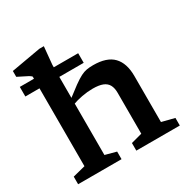

<svg xmlns="http://www.w3.org/2000/svg" viewBox="-166 -890 1022 1040"><g transform="rotate(-30 345.0 -370.0)"><path d="M394 -47.5 463 -66V-321.5Q463 -352 452.5 -371.2Q442 -390.5 418.8 -399.8Q395.5 -409 356.5 -409Q323.5 -409 289 -402.5Q254.5 -396 226.5 -385.5L217 -411.5Q264.5 -448.5 294.2 -470Q324 -491.5 344.2 -501.8Q364.5 -512 382 -515Q399.5 -518 422.5 -518Q507.5 -518 547.2 -476.8Q587 -435.5 587 -355.5V-67.5L666 -47.5V0H394ZM301.5 0H30V-47.5L108.5 -67.5V-628Q103.5 -634.5 89 -642Q74.5 -649.5 58.2 -657.5Q42 -665.5 30.5 -671.5V-708L215 -740.5H243L232.5 -630V-66L301.5 -47.5ZM20 -554.5V-614.5H385V-554.5Z"/></g></svg>

Font: Newsreader 7pt Medium
Style: Regular
Weight: 500
Designer: Hugues Gentile
Foundry: Production Type
Version: Version 1.003